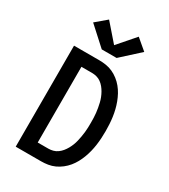

<svg xmlns="http://www.w3.org/2000/svg" viewBox="-234 -1099 1068 1210"><g transform="rotate(30 300.0 -494.0)"><path d="M83 0V-735H267Q292 -735 317 -731Q342 -727 365 -716.5Q388 -706 408.5 -690Q429 -674 445 -654.5Q461 -635 473 -613Q485 -591 494 -567Q503 -543 509 -518.5Q515 -494 518.5 -469Q522 -444 523.5 -418.5Q525 -393 525 -368Q525 -342 523.5 -316.5Q522 -291 518.5 -266Q515 -241 509 -216.5Q503 -192 494 -168Q485 -144 473 -122Q461 -100 445 -80.5Q429 -61 408.5 -45Q388 -29 365 -18.5Q342 -8 317 -4Q292 0 267 0ZM190 -92H267Q284 -92 301 -96.5Q318 -101 332.5 -111.5Q347 -122 358 -135.5Q369 -149 377.5 -164Q386 -179 392.5 -195.5Q399 -212 403 -229Q407 -246 410 -263Q413 -280 415 -297.5Q417 -315 417.5 -332.5Q418 -350 418 -368Q418 -385 417.5 -402.5Q417 -420 415 -437.5Q413 -455 410 -472Q407 -489 403 -506Q399 -523 392.5 -539.5Q386 -556 377.5 -571Q369 -586 358 -599.5Q347 -613 332.5 -623.5Q318 -634 301 -638.5Q284 -643 267 -643H190ZM354 -802H246L114 -922L192 -988L300 -864L408 -988L486 -922Z"/></g></svg>

Font: Zed Mono Semibold Extended
Style: Regular
Weight: 600
Width: 7
Monospace: yes
Designer: Belleve Invis
Foundry: Belleve Invis
Version: Version 1.0.0; ttfautohint (v1.8.4)